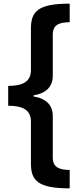

<svg xmlns="http://www.w3.org/2000/svg" viewBox="-20 -819 447 1055"><path d="M363 216V115C307 114 270 102 270 46V-181C270 -242 233 -278 164 -289V-295C233 -306 270 -342 270 -403V-628C270 -685 307 -696 363 -697V-799C193 -799 150 -759 150 -663V-434C150 -371 106 -347 25 -347V-238C106 -238 150 -214 150 -151V81C150 176 193 216 363 216Z"/></svg>

Font: Noto Sans Sinhala UI SemiCondensed
Style: Bold
Weight: 700
Width: 4
Designer: Jelle Bosma - Monotype Design Team
Foundry: Monotype Imaging Inc.
Version: Version 2.006